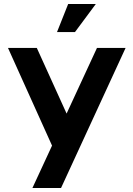

<svg xmlns="http://www.w3.org/2000/svg" viewBox="-20 -940 664 960"><path d="M142.1 0 240.2 -211.9 20 -700.2H164.1L313 -372.1L464.8 -700.2H607.9L285.2 0ZM265.1 -779.8 320.8 -919.9H459L355 -779.8Z"/></svg>

Font: Uncut Sans
Style: Bold
Weight: 700
Designer: Kasper Nordkvist
Foundry: UNCUT.wtf
Version: Version 1.304;Glyphs 3.2 (3246)